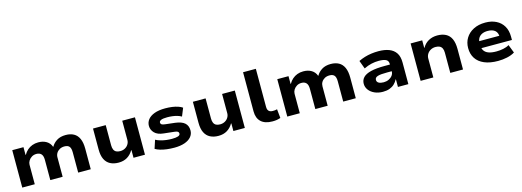

<svg xmlns="http://www.w3.org/2000/svg" viewBox="-2 -1594 6777 2494"><g transform="rotate(-15 3386.5 -347.0)"><path d="M85 0V-503H236V-399H240Q260 -435 289 -460.5Q318 -486 355 -500Q392 -514 436 -514Q501 -514 546 -486.5Q591 -459 609 -409H613Q637 -453 685 -483.5Q733 -514 805 -514Q868 -514 913 -489.5Q958 -465 982 -412.5Q1006 -360 1006 -276V0H837V-272Q837 -327 817 -351Q797 -375 751 -375Q714 -375 686 -359Q658 -343 643 -317.5Q628 -292 628 -261V0H462V-272Q462 -326 439.5 -350.5Q417 -375 375 -375Q339 -375 311.5 -358Q284 -341 268.5 -315Q253 -289 253 -262V0Z M1380 11Q1315 11 1268 -13.5Q1221 -38 1196 -89Q1171 -140 1171 -221V-503H1342V-232Q1342 -197 1352.5 -173.5Q1363 -150 1384.5 -139Q1406 -128 1438 -128Q1474 -128 1503 -144Q1532 -160 1548 -187Q1564 -214 1564 -244V-503H1735V0H1581V-102H1576Q1545 -48 1496 -18.5Q1447 11 1380 11Z M2129 11Q2076 11 2028.5 5Q1981 -1 1942 -12.5Q1903 -24 1875 -41L1912 -154Q1942 -138 1979 -127.5Q2016 -117 2054.5 -112.5Q2093 -108 2127 -108Q2182 -108 2210.5 -118Q2239 -128 2239 -151Q2239 -168 2225.5 -177Q2212 -186 2179 -189L2042 -204Q1960 -212 1920.5 -253Q1881 -294 1881 -348Q1881 -395 1910 -432.5Q1939 -470 1997.5 -492Q2056 -514 2145 -514Q2192 -514 2235.5 -508Q2279 -502 2314.5 -490Q2350 -478 2372 -462L2328 -354Q2303 -369 2271.5 -378Q2240 -387 2206.5 -391Q2173 -395 2139 -395Q2083 -395 2057 -384Q2031 -373 2031 -352Q2031 -335 2044 -326.5Q2057 -318 2090 -314L2221 -299Q2308 -288 2348 -252Q2388 -216 2388 -152Q2388 -103 2356.5 -66Q2325 -29 2267 -9Q2209 11 2129 11Z M2723 11Q2658 11 2611 -13.5Q2564 -38 2539 -89Q2514 -140 2514 -221V-503H2685V-232Q2685 -197 2695.5 -173.5Q2706 -150 2727.5 -139Q2749 -128 2781 -128Q2817 -128 2846 -144Q2875 -160 2891 -187Q2907 -214 2907 -244V-503H3078V0H2924V-102H2919Q2888 -48 2839 -18.5Q2790 11 2723 11Z M3448 11Q3348 11 3295.5 -38Q3243 -87 3243 -178V-705H3415V-191Q3415 -168 3422.5 -152Q3430 -136 3446 -127.5Q3462 -119 3485 -119Q3502 -119 3516.5 -120.5Q3531 -122 3545 -126L3557 -6Q3530 3 3505.5 7Q3481 11 3448 11Z M3649 0V-503H3800V-399H3804Q3824 -435 3853 -460.5Q3882 -486 3919 -500Q3956 -514 4000 -514Q4065 -514 4110 -486.5Q4155 -459 4173 -409H4177Q4201 -453 4249 -483.5Q4297 -514 4369 -514Q4432 -514 4477 -489.5Q4522 -465 4546 -412.5Q4570 -360 4570 -276V0H4401V-272Q4401 -327 4381 -351Q4361 -375 4315 -375Q4278 -375 4250 -359Q4222 -343 4207 -317.5Q4192 -292 4192 -261V0H4026V-272Q4026 -326 4003.5 -350.5Q3981 -375 3939 -375Q3903 -375 3875.5 -358Q3848 -341 3832.5 -315Q3817 -289 3817 -262V0Z M4934 11Q4872 11 4823 -11Q4774 -33 4746 -70.5Q4718 -108 4718 -154Q4718 -204 4751 -238.5Q4784 -273 4855.5 -290.5Q4927 -308 5042 -308H5134V-218H5052Q5007 -218 4975.5 -215.5Q4944 -213 4923.5 -206.5Q4903 -200 4893.5 -189Q4884 -178 4884 -161Q4884 -134 4908.5 -120Q4933 -106 4975 -106Q5012 -106 5043 -120.5Q5074 -135 5093 -160Q5112 -185 5112 -217V-315Q5112 -359 5079.5 -375.5Q5047 -392 4983 -392Q4934 -392 4884.5 -381Q4835 -370 4782 -344L4741 -455Q4782 -475 4825 -488Q4868 -501 4915 -507.5Q4962 -514 5011 -514Q5094 -514 5153.5 -491Q5213 -468 5245 -419.5Q5277 -371 5277 -291V0H5137V-102L5134 -103Q5116 -68 5089 -42.5Q5062 -17 5024 -3Q4986 11 4934 11Z M5442 0V-503H5598V-402H5602Q5632 -456 5684 -485Q5736 -514 5802 -514Q5868 -514 5915.5 -489.5Q5963 -465 5987.5 -412.5Q6012 -360 6012 -276V0H5841V-271Q5841 -307 5830 -330Q5819 -353 5797.5 -364Q5776 -375 5743 -375Q5706 -375 5676.5 -359Q5647 -343 5630 -315.5Q5613 -288 5613 -255V0Z M6483 11Q6374 11 6299 -21Q6224 -53 6186 -111.5Q6148 -170 6148 -251Q6148 -326 6184 -385Q6220 -444 6287.5 -479Q6355 -514 6448 -514Q6530 -514 6592.5 -483Q6655 -452 6690 -393Q6725 -334 6725 -250V-206H6283V-301H6598L6582 -282Q6582 -343 6547.5 -372Q6513 -401 6450 -401Q6406 -401 6374.5 -386.5Q6343 -372 6325.5 -343.5Q6308 -315 6308 -272V-255Q6308 -207 6327 -176Q6346 -145 6386.5 -129.5Q6427 -114 6493 -114Q6541 -114 6587 -123.5Q6633 -133 6665 -153L6708 -42Q6665 -15 6605 -2Q6545 11 6483 11Z"/></g></svg>

Font: Nunito Sans 7pt SemiExpanded ExtraBold
Style: Regular
Weight: 800
Width: 6
Designer: Vernon Adams
Foundry: Vernon Adams
Version: Version 3.101;gftools[0.9.27]